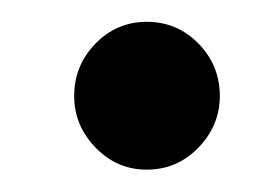

<svg xmlns="http://www.w3.org/2000/svg" viewBox="-20 -492 256 176"><path d="M114.5 -336.5Q87 -336.5 67.5 -356.8Q48 -377 48 -404Q48 -432 67.5 -452Q87 -472 114.5 -472Q142.5 -472 162 -452Q181.5 -432 181.5 -404Q181.5 -377 162 -356.8Q142.5 -336.5 114.5 -336.5Z"/></svg>

Font: Imbue 24pt
Style: Bold
Weight: 700
Designer: Tyler Finck
Foundry: Etcetera Type Company
Version: Version 1.102